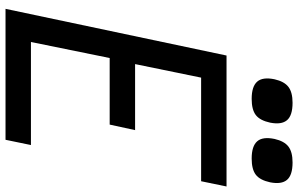

<svg xmlns="http://www.w3.org/2000/svg" viewBox="-212 -867 1079 695"><g transform="rotate(90 327.5 -519.5)"><path d="M12 0 181 -800H655L636 -708H261L212 -469H451L431 -377H190L132 -92H505L486 0ZM554 -891Q509 -891 491.5 -911Q474 -931 483 -974Q491 -1009 510.5 -1024Q530 -1039 568 -1039Q614 -1039 631 -1019Q648 -999 640 -958Q632 -921 612.5 -906Q593 -891 554 -891ZM338 -891Q293 -891 275.5 -911Q258 -931 267 -974Q275 -1009 294.5 -1024Q314 -1039 352 -1039Q398 -1039 415 -1019Q432 -999 424 -958Q416 -921 396.5 -906Q377 -891 338 -891Z"/></g></svg>

Font: Victor Mono Thin
Style: Bold Italic
Weight: 700
Italic angle: -12°
Monospace: yes
Version: Version 1.561;gftools[0.9.30]